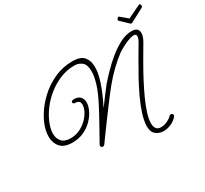

<svg xmlns="http://www.w3.org/2000/svg" viewBox="-176 -1001 1531 1433"><g transform="rotate(-30 589.5 -284.5)"><path d="M1169 -740Q1174 -740 1176.5 -734Q1179 -728 1179 -723Q1179 -713 1173 -710L1058 -649Q1054 -646 1048 -646Q1042 -646 1039 -649L974 -711Q971 -714 971 -718Q971 -725 979 -733Q987 -741 995 -734L1053 -685L1159 -736Q1166 -740 1169 -740ZM855 171Q818 171 790 149Q762 127 762 77Q763 31 781.5 -27Q800 -85 829.5 -148Q859 -211 893.5 -273.5Q928 -336 961 -392Q994 -448 1019 -491Q1030 -509 1034 -521.5Q1038 -534 1038 -542Q1038 -561 1015 -561Q1000 -561 978.5 -553.5Q957 -546 934.5 -535.5Q912 -525 894 -514.5Q876 -504 868 -498Q770 -423 690 -326Q675 -309 649.5 -275.5Q624 -242 593.5 -201.5Q563 -161 532.5 -119.5Q502 -78 476.5 -43Q451 -8 435.5 13.5Q420 35 420 35Q413 44 403 44Q387 44 387 28Q387 23 390 17Q390 17 400.5 -1.5Q411 -20 428 -51Q445 -82 465.5 -118Q486 -154 505 -190Q524 -226 539 -255Q578 -332 594.5 -389Q611 -446 611 -484Q611 -543 584 -565Q557 -587 522 -587Q455 -587 396 -562.5Q337 -538 287.5 -498Q238 -458 202.5 -410Q167 -362 147.5 -313.5Q128 -265 128 -225Q128 -183 152 -156.5Q176 -130 227 -130Q271 -130 308 -148Q345 -166 372 -193.5Q399 -221 413.5 -250.5Q428 -280 428 -303Q428 -342 387 -342H386Q377 -342 372.5 -346.5Q368 -351 368 -356Q368 -371 392 -371Q429 -371 446 -351.5Q463 -332 463 -303Q463 -273 446 -237Q429 -201 397.5 -168.5Q366 -136 321.5 -115.5Q277 -95 223 -95Q153 -95 121 -131Q89 -167 89 -222Q89 -297 140 -384Q176 -445 233.5 -499.5Q291 -554 365 -588Q439 -622 523 -622Q594 -622 621.5 -588Q649 -554 649 -502Q649 -463 638 -419.5Q627 -376 610.5 -334Q594 -292 577.5 -257Q561 -222 550 -201Q585 -248 615 -288Q645 -328 661 -348Q689 -380 730 -422.5Q771 -465 819.5 -504.5Q868 -544 918.5 -570Q969 -596 1017 -596Q1076 -596 1076 -547Q1076 -516 1051 -475Q1043 -461 1022 -425.5Q1001 -390 972.5 -340.5Q944 -291 914 -234Q884 -177 858 -120Q832 -63 816 -12.5Q800 38 800 74Q800 102 812.5 119Q825 136 854 136Q879 136 906 123.5Q933 111 947 96Q952 88 962 88Q969 88 974 92.5Q979 97 979 104Q979 112 974 117Q952 142 919.5 156.5Q887 171 855 171Z"/></g></svg>

Font: Meow Script
Style: Regular
Weight: 400
Designer: Robert E. Leuschke
Foundry: Robert E. Leuschke
Version: Version 1.010; ttfautohint (v1.8.3)